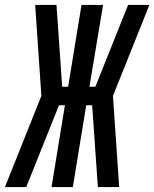

<svg xmlns="http://www.w3.org/2000/svg" viewBox="-57 -755 623 775"><path d="M-37 0 110 -368 85 -735H171L194 -405H218L272 -735H359L304 -405H328L460 -735H546L399 -368L424 0H338L315 -330H291L237 0H151L205 -330H181L49 0Z"/></svg>

Font: Iosevka Curly Medium Oblique
Style: Regular
Weight: 500
Italic angle: -9°
Monospace: yes
Designer: Belleve Invis
Foundry: Belleve Invis
Version: Version 11.1.0; ttfautohint (v1.8.3)